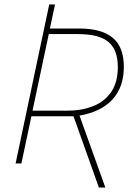

<svg xmlns="http://www.w3.org/2000/svg" viewBox="-20 -734 592 862"><path d="M424 108 310 -212H121L76 0H50L201 -714H227L204 -606H336Q436 -606 486 -564.5Q536 -523 536 -434Q536 -343 485 -287.5Q434 -232 337 -215L453 108ZM280 -237Q347 -237 398.5 -257.5Q450 -278 479.5 -321.5Q509 -365 509 -433Q509 -510 467 -545.5Q425 -581 330 -581H199L126 -237Z"/></svg>

Font: Noto Sans Thin
Style: Italic
Weight: 100
Italic angle: -12°
Designer: Monotype Design Team
Foundry: Monotype Imaging Inc.
Version: Version 2.013; ttfautohint (v1.8.4.7-5d5b)